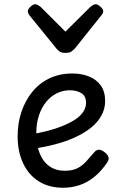

<svg xmlns="http://www.w3.org/2000/svg" viewBox="-20 -865 566 904"><path d="M277 19Q210 19 162 -11.5Q114 -42 88.5 -97Q63 -152 63 -224Q63 -285 81 -338.5Q99 -392 132.5 -433Q166 -474 213.5 -496.5Q261 -519 321 -519Q364 -519 399 -505Q434 -491 454.5 -462.5Q475 -434 475 -390Q475 -352 457 -320Q439 -288 407.5 -263Q376 -238 333.5 -218.5Q291 -199 241.5 -186Q192 -173 138 -165L135 -234Q169 -240 204.5 -249Q240 -258 272.5 -271Q305 -284 330.5 -300Q356 -316 370.5 -336.5Q385 -357 385 -381Q385 -413 363 -426.5Q341 -440 309 -440Q276 -440 247 -425.5Q218 -411 196.5 -384Q175 -357 163 -320.5Q151 -284 151 -240Q151 -182 167 -142.5Q183 -103 213 -82Q243 -61 285 -61Q320 -61 343.5 -72.5Q367 -84 385 -104Q403 -124 422 -146Q434 -161 447 -160Q460 -159 473 -148Q487 -137 490.5 -126Q494 -115 486 -102Q458 -60 425 -33Q392 -6 355 6.5Q318 19 277 19ZM431 -845Q440 -845 453 -833.5Q466 -822 466 -811Q466 -809 465 -805.5Q464 -802 459 -795L332 -636Q326 -630 317 -623Q308 -616 288 -616Q269 -616 260 -623Q251 -630 246 -636L117 -795Q113 -802 112 -805.5Q111 -809 111 -811Q111 -822 123.5 -833.5Q136 -845 146 -845Q152 -845 158 -841.5Q164 -838 171 -833L288 -716L406 -833Q412 -838 418 -841.5Q424 -845 431 -845Z"/></svg>

Font: Playwrite AT
Style: Regular
Weight: 400
Designer: Veronika Burian, José Scaglione
Foundry: TypeTogether
Version: Version 1.002